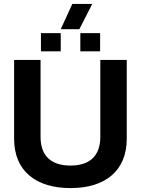

<svg xmlns="http://www.w3.org/2000/svg" viewBox="-20 -950 719 980"><path d="M290 -801H385L451 -930H349ZM189 -688H290V-781H189ZM390 -688H491V-781H390ZM340 10C517 10 627 -78 627 -242V-644H492V-252C492 -153 437 -105 340 -105C242 -105 187 -153 187 -252V-644H52V-242C52 -78 162 10 340 10Z"/></svg>

Font: Kanit Medium
Style: Regular
Weight: 500
Designer: Katatrad Team
Foundry: CadsonDemak
Version: Version 1.000;PS 001.000;hotconv 1.0.88;makeotf.lib2.5.64775